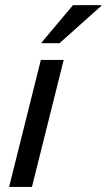

<svg xmlns="http://www.w3.org/2000/svg" viewBox="-20 -736 419 756"><path d="M15.8 0 140.8 -500H230.8L105.8 0ZM143.3 -565.8 144.2 -569.2 267.5 -715.8H379.2L378.3 -712.5L214.2 -565.8Z"/></svg>

Font: Funnel Sans
Style: Italic
Weight: 400
Italic angle: -14.036°
Version: Version 1.000; Beta; Release 5; Build 24; ttfautohint (v1.8.